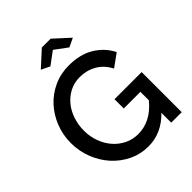

<svg xmlns="http://www.w3.org/2000/svg" viewBox="-249 -1064 1216 1216"><g transform="rotate(-45 359.5 -455.5)"><path d="M230 -821 334 -916H413L517 -821L458 -793L373 -856L288 -793ZM577 -88Q487 5 370 5Q299 5 238 -24.5Q177 -54 132 -104Q87 -154 61.5 -220Q36 -286 36 -358Q36 -430 61.5 -495Q87 -560 132 -609Q177 -658 239 -686.5Q301 -715 374 -715Q476 -715 545 -672.5Q614 -630 649 -560L563 -498Q534 -556 483 -585Q432 -614 371 -614Q321 -614 280 -592.5Q239 -571 210 -535.5Q181 -500 165.5 -453Q150 -406 150 -355Q150 -301 167.5 -254Q185 -207 215.5 -172Q246 -137 288 -116.5Q330 -96 379 -96Q433 -96 482.5 -121Q532 -146 577 -200V-276H428V-359H671V0H577Z"/></g></svg>

Font: Oxford Sans SemiBold
Style: Regular
Weight: 600
Designer: Matt McInerney, Pablo Impallari, Rodrigo Fuenzalida
Foundry: Matt McInerney, Pablo Impallari, Rodrigo Fuenzalida
Version: Version 3.000g; ttfautohint (v1.5) -l 8 -r 28 -G 28 -x 14 -D